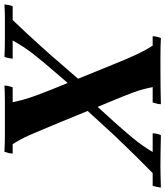

<svg xmlns="http://www.w3.org/2000/svg" viewBox="6 -782 744 864"><g transform="rotate(90 378.0 -350.0)"><path d="M637 -35Q637 -27 634.5 -16.5Q632 -6 629 2Q606 1 588 0.5Q570 0 548.5 0Q527 0 491 0Q438 0 401.5 0Q365 0 331 2Q331 -6 333.5 -17Q336 -28 339 -35H406Q396 -83 381.5 -124Q367 -165 349 -210L235 -490Q214 -543 193 -588.5Q172 -634 151 -665H109Q109 -673 111.5 -684Q114 -695 117 -702Q140 -701 157.5 -700.5Q175 -700 196.5 -700Q218 -700 253 -700Q300 -700 340.5 -700.5Q381 -701 415 -702Q415 -695 412.5 -684Q410 -673 407 -665H338Q347 -618 362.5 -576.5Q378 -535 397 -490L512 -210Q536 -152 554 -111Q572 -70 595 -35ZM351 -334 493 -490Q530 -531 566.5 -575Q603 -619 630 -665H546Q546 -673 548 -683Q550 -693 554 -702Q594 -701 634.5 -700.5Q675 -700 692 -700Q710 -700 731.5 -700.5Q753 -701 790 -702Q789 -692 787 -683Q785 -674 782 -665H725Q694 -635 661.5 -602Q629 -569 600.5 -539.5Q572 -510 553 -490L410 -334ZM391 -366 257 -210Q225 -173 191.5 -131Q158 -89 128 -35H210Q209 -26 207.5 -17.5Q206 -9 202 2Q162 0 121 0Q80 0 63 0Q45 0 23.5 0Q2 0 -34 2Q-33 -8 -31.5 -16.5Q-30 -25 -26 -35H36Q69 -69 97 -99.5Q125 -130 150 -157.5Q175 -185 197 -210L332 -366Z"/></g></svg>

Font: Poltawski Nowy
Style: Bold Italic
Weight: 700
Italic angle: -12°
Designer: Adam Pótawski, Mateusz Machalski, Borys Kosmynka, Ania Wieluska
Foundry: Capitalics.wtf
Version: Version 1.001;gftools[0.9.25]